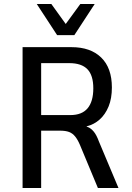

<svg xmlns="http://www.w3.org/2000/svg" viewBox="-20 -941 659 961"><path d="M93 0V-705H338Q433 -705 486.5 -653Q540 -601 540 -503Q540 -448 523.5 -408Q507 -368 479 -343Q451 -318 415 -309L413 -307L420 -305Q435 -299 449 -282.5Q463 -266 475 -233L573 0H470L380 -216Q369 -242 356 -258Q343 -274 325.5 -280.5Q308 -287 280 -287H186V0ZM186 -365H332Q390 -365 418.5 -399Q447 -433 447 -499Q447 -564 417.5 -594.5Q388 -625 327 -625H186ZM266 -765 164 -921H237L309 -821L382 -921H454L352 -765Z"/></svg>

Font: Nunito Sans 7pt Condensed Medium
Style: Regular
Weight: 500
Width: 3
Designer: Vernon Adams
Foundry: Vernon Adams
Version: Version 3.101;gftools[0.9.27]